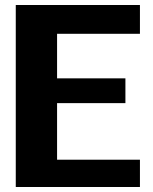

<svg xmlns="http://www.w3.org/2000/svg" viewBox="-20 -698 611 767"><path d="M539 -563H208V-385H481V-286H208V-60H539V49H43V-678H539Z"/></svg>

Font: BM HANNA
Style: Regular
Weight: 400
Designer: BONGJIN KIM, JAEHYUN KEUM, MINJUNG KIM, JUHEE TAE
Foundry: WOOWA BROTHERS Corporation.
Version: Version 1.000